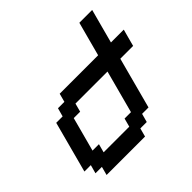

<svg xmlns="http://www.w3.org/2000/svg" viewBox="-203 -1099 1324 1324"><g transform="rotate(-45 458.5 -437.5)"><path d="M125 0H500L516.6 -62.5H579.1L596.2 -125H658.7Q675.3 -187.5 708.7 -312.5Q742.2 -437.5 758.8 -500H883.8Q889.2 -520.5 900.4 -562.3Q911.6 -604 917.5 -625H792.5Q803.7 -667 825.9 -750.2Q848.1 -833.5 859.4 -875H734.4Q723.1 -833 700.9 -750Q678.7 -667 667.5 -625H292.5L275.9 -562.5H213.4L196.3 -500H133.8Q117.2 -437.5 83.7 -312.5Q50.3 -187.5 33.7 -125H96.2L79.1 -62.5H141.6ZM471.2 -125H221.2L237.8 -187.5H175.3Q186.5 -229 208.7 -312.3Q231 -395.5 242.2 -437.5H304.7L321.3 -500H633.8L550.3 -187.5H487.8Z"/></g></svg>

Font: Faithful 32x
Style: Oblique
Weight: 400
Foundry: Faithful Resource Pack
Version: Version 1.0; January 27, 2023